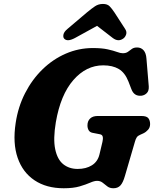

<svg xmlns="http://www.w3.org/2000/svg" viewBox="-20 -964 801 999"><path d="M463 -714Q510.5 -714 540.5 -707.2Q570.5 -700.5 588.5 -693.8Q606.5 -687 619 -687Q635.5 -687 645.8 -694.5Q656 -702 666.2 -709.5Q676.5 -717 693.5 -717Q714 -717 727 -702.5Q740 -688 742 -659L754 -515Q755.5 -491.5 744 -479.8Q732.5 -468 716 -466Q677.5 -462 663.5 -500.5L648 -540.5Q630 -586 598 -605Q566 -624 517 -624Q428.5 -624 361.8 -547.5Q295 -471 270.5 -328Q256 -241.5 267.2 -187.8Q278.5 -134 309.2 -109.5Q340 -85 384 -85Q428 -85 458.2 -104Q488.5 -123 497.5 -160.5L513 -225.5Q517 -242 514.5 -252.8Q512 -263.5 499.5 -265.5L461 -273Q447 -276 441 -286.8Q435 -297.5 435 -311.5Q435 -334 448.8 -347.2Q462.5 -360.5 488 -360.5H716Q743 -360.5 752 -348.8Q761 -337 761 -318.5Q761 -301 750.5 -289Q740 -277 726.5 -270.5L710 -263Q697.5 -258 691.8 -249.8Q686 -241.5 682 -226.5L630 -48.5Q620 -13.5 606.5 1Q593 15.5 570 15.5Q551 15.5 538.5 5.8Q526 -4 514 -13.5Q502 -23 485 -23Q470.5 -23 449 -13.5Q427.5 -4 394.5 5.8Q361.5 15.5 311.5 15.5Q221.5 15.5 159.8 -25.8Q98 -67 71.8 -143Q45.5 -219 61.5 -324Q74 -408 110.5 -479.2Q147 -550.5 201.2 -603.2Q255.5 -656 322.5 -685Q389.5 -714 463 -714ZM621.5 -763.5Q595.5 -744.5 566.5 -766.5L485 -829.5L370.5 -766.5Q329.5 -744.5 313.5 -763.5Q307.5 -770.5 310.2 -784.5Q313 -798.5 331 -813.5L433 -900Q456.5 -919.5 474.5 -931.5Q492.5 -943.5 515.5 -943.5Q538.5 -943.5 550.2 -931.5Q562 -919.5 575 -900L631 -813.5Q641 -798.5 636.2 -784.5Q631.5 -770.5 621.5 -763.5Z"/></svg>

Font: Fraunces 9pt SuperSoft
Style: Bold Italic
Weight: 700
Italic angle: -16°
Version: Version 1.000;[b76b70a41]